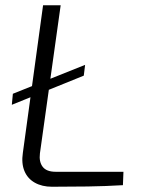

<svg xmlns="http://www.w3.org/2000/svg" viewBox="-20 -710 546 731"><path d="M304 -463 299 -422 25 -311 29 -353ZM211 -690 132 -126Q128 -94 142.5 -75Q157 -56 192 -56H450L448 -5Q382 -1 313 0Q244 1 178 1Q140 1 112.5 -14.5Q85 -30 73 -59Q61 -88 67 -128L144 -690Z"/></svg>

Font: Exo 2 Light
Style: Italic
Weight: 300
Italic angle: -8°
Designer: Natanael Gama
Foundry: Natanael Gama
Version: Version 2.010